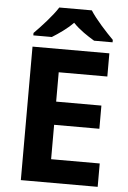

<svg xmlns="http://www.w3.org/2000/svg" viewBox="-61 -1071 683 1023"><g transform="rotate(5 280.0 -560.0)"><path d="M388 -1027H214C186 -982 126 -917 89 -880V-867H188C223 -889 265 -917 300 -953C334 -917 379 -888 414 -867H513V-880C477 -916 416 -982 388 -1027ZM501 -93V-218H241V-402H483V-526H241V-683H501V-807H90V-93Z"/></g></svg>

Font: Noto Sans Telugu UI
Style: Bold
Weight: 700
Designer: Jelle Bosma - Monotype Design Team
Foundry: Monotype Imaging Inc.
Version: Version 2.005